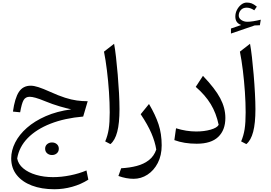

<svg xmlns="http://www.w3.org/2000/svg" viewBox="-20 -1084 2053 1456"><path d="M78.1 -237.8Q92.3 -339.8 123.3 -387Q154.3 -434.1 212.9 -434.1Q237.3 -434.1 271 -423.3Q304.7 -412.6 361.3 -387.2Q424.8 -358.4 473.1 -343Q521.5 -327.6 562.5 -322Q603.5 -316.4 645 -316.4L610.8 -200.2Q470.2 -188 363 -146Q255.9 -104 190.4 -37.1Q125 29.8 110.4 117.7Q118.2 160.6 156.2 192.6Q194.3 224.6 253.4 241.9Q312.5 259.3 382.3 259.3Q445.8 259.3 513.4 245.6Q581.1 231.9 635.7 208.5L649.9 278.3Q594.2 314 527.3 332.5Q460.4 351.1 392.6 351.1Q295.4 351.1 221.4 323Q147.5 294.9 106.2 242.4Q64.9 189.9 64.9 116.7Q64.9 56.6 95.2 -3.2Q125.5 -63 183.8 -114.5Q242.2 -166 326.9 -203.1Q411.6 -240.2 520.5 -254.9Q486.3 -261.7 432.1 -277.6Q377.9 -293.5 324.7 -315.4Q277.3 -335 249.8 -342.5Q222.2 -350.1 205.1 -350.1Q173.8 -350.1 159.2 -325.2Q144.5 -300.3 132.8 -232.4ZM322.3 43.7Q322.3 22.2 337.4 9.2Q352.6 -3.7 374.1 -3.7Q396.1 -3.7 411 9.2Q426 22.2 426 43.7Q426 65.3 411 78.5Q396.1 91.6 374.1 91.6Q352.6 91.6 337.4 78.5Q322.3 65.3 322.3 43.7Z M845.2 -752Q852.5 -713.9 859.6 -651.9Q866.7 -589.8 872.8 -518.1Q878.9 -446.3 882.6 -377.2Q886.2 -308.1 886.2 -255.9Q886.2 -149.4 869.1 -84.5Q852.1 -19.5 817.4 8.8L777.8 -11.7Q796.4 -54.7 804.2 -104.2Q812 -153.8 812 -231.9Q812 -303.7 806.4 -386.5Q800.8 -469.2 791 -549.3Q781.2 -629.4 768.6 -692.4Z M1206.1 17.6Q1206.1 94.7 1176.5 151.9Q1147 209 1098.4 240.5Q1049.8 272 993.2 272Q937.5 272 877.9 250.5L898.9 191.9Q963.4 188.5 1017.1 174.3Q1070.8 160.2 1109.1 130.4Q1147.5 100.6 1165 50.3Q1155.8 -8.8 1128.2 -73.2Q1100.6 -137.7 1046.9 -217.8L1109.9 -295.4Q1158.7 -212.9 1182.4 -141.1Q1206.1 -69.3 1206.1 17.6Z M1689 -189.9Q1689 -97.7 1635 -45.9Q1581.1 5.9 1471.7 5.9Q1376 5.9 1302.2 -21.5L1314.9 -111.3Q1392.6 -86.9 1467.8 -86.9Q1528.8 -86.9 1577.4 -100.8Q1626 -114.7 1638.2 -137.2Q1619.6 -226.1 1578.1 -294.4Q1536.6 -362.8 1464.4 -425.3L1519 -508.8Q1610.4 -413.6 1649.7 -339.6Q1689 -265.6 1689 -189.9Z M1876 -752Q1883.3 -713.9 1890.4 -651.9Q1897.5 -589.8 1903.6 -518.1Q1909.7 -446.3 1913.3 -377.2Q1917 -308.1 1917 -255.9Q1917 -149.4 1899.9 -84.5Q1882.8 -19.5 1848.1 8.8L1808.6 -11.7Q1827.1 -54.7 1835 -104.2Q1842.8 -153.8 1842.8 -231.9Q1842.8 -303.7 1837.2 -386.5Q1831.5 -469.2 1821.8 -549.3Q1812 -629.4 1799.3 -692.4ZM1790.5 -966.3Q1790.5 -945.3 1810.3 -932.1Q1830.1 -918.9 1856 -918.9Q1874.5 -918.9 1900.9 -923.1Q1927.2 -927.2 1957.5 -934.6L1950.7 -892.6L1911.1 -891.1L1731.4 -829.6V-867.7L1809.6 -894.5Q1764.6 -909.2 1764.6 -958.5Q1764.6 -985.4 1777.1 -1009.5Q1789.6 -1033.7 1809.3 -1049.1Q1829.1 -1064.5 1851.1 -1064.5Q1871.1 -1064.5 1887.7 -1058.6Q1904.3 -1052.7 1927.7 -1033.7L1908.2 -1005.9Q1891.6 -1017.1 1877.7 -1021.5Q1863.8 -1025.9 1850.6 -1025.9Q1822.3 -1025.9 1806.4 -1008.1Q1790.5 -990.2 1790.5 -966.3Z"/></svg>

Font: Pinar DS4-Regular
Style: Regular
Weight: 400
Designer: Amin Abedi
Version: Version 2.000